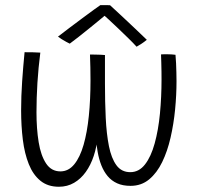

<svg xmlns="http://www.w3.org/2000/svg" viewBox="-20 -733 800 750"><path d="M210 -3.5Q166.5 -3.5 137.8 -27Q109 -50.5 92.5 -91.8Q76 -133 69.2 -187Q62.5 -241 62.5 -302Q62.5 -357 66.5 -415.2Q70.5 -473.5 76 -529Q87.5 -529 106.5 -528.8Q125.5 -528.5 137.5 -527.5Q130 -469.5 126.2 -409.8Q122.5 -350 122.5 -294.5Q122.5 -230 131 -177.8Q139.5 -125.5 160 -94.5Q180.5 -63.5 216 -63.5Q247.5 -63.5 270 -91Q292.5 -118.5 306.5 -167.2Q320.5 -216 327 -280.2Q333.5 -344.5 333.5 -418.5Q333.5 -439 333 -469.2Q332.5 -499.5 331.5 -520Q339 -520 350.5 -519.8Q362 -519.5 373 -519.2Q384 -519 390 -518Q390 -490 390 -462Q390 -434 390 -406Q390 -335.5 393 -272.8Q396 -210 405.5 -162.2Q415 -114.5 434.8 -87.5Q454.5 -60.5 489 -60.5Q523 -60.5 546.5 -90.8Q570 -121 584.2 -172.8Q598.5 -224.5 604.8 -289.5Q611 -354.5 611 -423.5Q611 -435.5 610.8 -453.5Q610.5 -471.5 610 -490Q609.5 -508.5 609 -520.5Q615 -521 621.2 -521Q627.5 -521 634 -521Q641 -521 649.8 -520.5Q658.5 -520 665.5 -519Q667 -503.5 667.8 -485.5Q668.5 -467.5 669 -449.8Q669.5 -432 669.5 -416Q669.5 -362.5 664 -305.5Q658.5 -248.5 646.2 -195.2Q634 -142 613.5 -99.8Q593 -57.5 562.5 -32.2Q532 -7 490 -7Q459.5 -7 437.5 -17Q415.5 -27 400.5 -45Q385.5 -63 376 -87Q366.5 -111 361.5 -139.5Q356.5 -168 354 -199H361Q358 -159.5 346.2 -124Q334.5 -88.5 315.2 -61.5Q296 -34.5 269.5 -19Q243 -3.5 210 -3.5ZM410 -712.5Q430.5 -694 456 -670Q481.5 -646 507.2 -621.8Q533 -597.5 553.5 -577.5Q542.5 -568.5 532.5 -562Q522.5 -555.5 513.5 -550.5Q501.5 -564 481.5 -583.5Q461.5 -603 440.8 -622.8Q420 -642.5 404.2 -657.2Q388.5 -672 384.5 -675H393Q389.5 -672 372.5 -658Q355.5 -644 332.8 -625.5Q310 -607 288.2 -589.8Q266.5 -572.5 252.5 -562.5Q248 -564.5 238.8 -569.5Q229.5 -574.5 220.5 -580.2Q211.5 -586 206.5 -590Q228 -606.5 253 -625.5Q278 -644.5 302.5 -662.5Q327 -680.5 345.5 -694.2Q364 -708 372 -713Q376.5 -713 383.2 -713Q390 -713 397.2 -713Q404.5 -713 410 -712.5Z"/></svg>

Font: Grandstander Thin ExtraLight
Style: Regular
Weight: 250
Version: Version 1.200